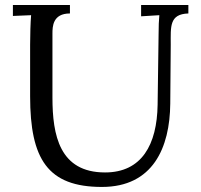

<svg xmlns="http://www.w3.org/2000/svg" viewBox="-20 -720 792 756"><path d="M652.3 -543.9C652.3 -614.7 646 -664.6 721.7 -667V-700.2H535.6V-655.8L607.4 -660.2C605.5 -640.1 604.5 -615.7 604.5 -587.9L600.6 -307.1C598.1 -150.9 538.6 -41 393.6 -41C214.4 -41 186.5 -187.5 186.5 -335.9V-587.9C186.5 -615.2 187.5 -667 255.4 -667V-700.2H30.8V-657.2L102.5 -660.2C100.1 -634.3 98.6 -579.1 98.6 -543.9V-340.8C98.6 -93.3 168 16.1 381.3 16.1C582 16.1 648.9 -138.2 650.4 -312Z"/></svg>

Font: Parastoo
Style: Regular
Weight: 400
Foundry: Saber Rastikerdar (saber.rastikerdar@gmail.com)
Version: Version 2.0.1